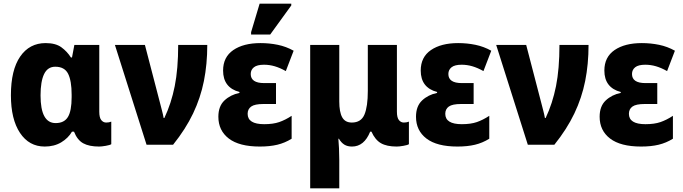

<svg xmlns="http://www.w3.org/2000/svg" viewBox="-20 -796 3758 1056"><path d="M226 10Q140 10 90 -65Q40 -140 40 -272Q40 -411 91 -485Q142 -559 231 -559Q286 -559 317.5 -536Q349 -513 370 -480H376L389 -549H526V-182Q526 -149 537 -135.5Q548 -122 564 -122Q580 -122 592 -127V-3Q585 2 562 6Q539 10 525 10Q470 10 437.5 -8Q405 -26 387 -72H376Q355 -36 316.5 -13Q278 10 226 10ZM286 -119Q333 -119 353.5 -152.5Q374 -186 374 -262V-275Q374 -352 354.5 -390.5Q335 -429 284 -429Q242 -429 222.5 -388.5Q203 -348 203 -271Q203 -119 286 -119Z M786 0 612 -549H777L859 -234Q864 -214 870.5 -189.5Q877 -165 880 -147H884Q922 -227 941 -322Q960 -417 960 -549H1120Q1120 -443 1101.5 -350.5Q1083 -258 1042 -172Q1001 -86 932 0Z M1409 10Q1296 10 1238.5 -34Q1181 -78 1181 -154Q1181 -212 1214.5 -243.5Q1248 -275 1297 -285V-290Q1207 -314 1207 -408Q1207 -482 1263 -520.5Q1319 -559 1413 -559Q1462 -559 1508 -549.5Q1554 -540 1595 -517L1552 -405Q1520 -423 1491 -431.5Q1462 -440 1432 -440Q1394 -440 1376.5 -426Q1359 -412 1359 -389Q1359 -339 1433 -339H1498V-224H1429Q1381 -224 1361.5 -210Q1342 -196 1342 -170Q1342 -113 1433 -113Q1482 -113 1515.5 -124.5Q1549 -136 1584 -159V-33Q1547 -10 1505.5 0Q1464 10 1409 10ZM1361 -606V-619L1408 -776H1582V-766L1466 -606Z M1686 240V-549H1846V-238Q1846 -180 1862 -151Q1878 -122 1915 -122Q1966 -122 1984.5 -166Q2003 -210 2003 -296V-549H2163V-182Q2163 -149 2174 -135.5Q2185 -122 2201 -122Q2217 -122 2229 -127V-3Q2222 2 2199 6Q2176 10 2162 10Q2107 10 2075 -8.5Q2043 -27 2023 -72H2016Q1983 10 1916 10Q1891 10 1874 -0.5Q1857 -11 1844 -33H1841Q1843 -13 1844.5 20Q1846 53 1846 82V240Z M2496 10Q2383 10 2325.5 -34Q2268 -78 2268 -154Q2268 -212 2301.5 -243.5Q2335 -275 2384 -285V-290Q2294 -314 2294 -408Q2294 -482 2350 -520.5Q2406 -559 2500 -559Q2549 -559 2595 -549.5Q2641 -540 2682 -517L2639 -405Q2607 -423 2578 -431.5Q2549 -440 2519 -440Q2481 -440 2463.5 -426Q2446 -412 2446 -389Q2446 -339 2520 -339H2585V-224H2516Q2468 -224 2448.5 -210Q2429 -196 2429 -170Q2429 -113 2520 -113Q2569 -113 2602.5 -124.5Q2636 -136 2671 -159V-33Q2634 -10 2592.5 0Q2551 10 2496 10Z M2883 0 2709 -549H2874L2956 -234Q2961 -214 2967.5 -189.5Q2974 -165 2977 -147H2981Q3019 -227 3038 -322Q3057 -417 3057 -549H3217Q3217 -443 3198.5 -350.5Q3180 -258 3139 -172Q3098 -86 3029 0Z M3506 10Q3393 10 3335.5 -34Q3278 -78 3278 -154Q3278 -212 3311.5 -243.5Q3345 -275 3394 -285V-290Q3304 -314 3304 -408Q3304 -482 3360 -520.5Q3416 -559 3510 -559Q3559 -559 3605 -549.5Q3651 -540 3692 -517L3649 -405Q3617 -423 3588 -431.5Q3559 -440 3529 -440Q3491 -440 3473.5 -426Q3456 -412 3456 -389Q3456 -339 3530 -339H3595V-224H3526Q3478 -224 3458.5 -210Q3439 -196 3439 -170Q3439 -113 3530 -113Q3579 -113 3612.5 -124.5Q3646 -136 3681 -159V-33Q3644 -10 3602.5 0Q3561 10 3506 10Z"/></svg>

Font: Noto Sans SemiCondensed ExtraBold
Style: Regular
Weight: 800
Width: 4
Designer: Monotype Design Team
Foundry: Monotype Imaging Inc.
Version: Version 2.013; ttfautohint (v1.8.4.7-5d5b)